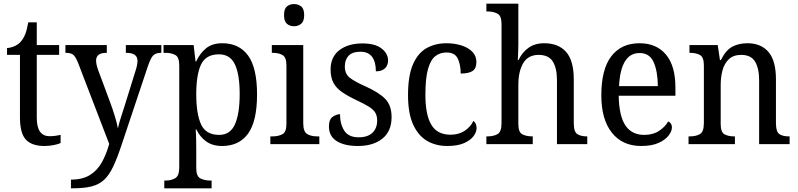

<svg xmlns="http://www.w3.org/2000/svg" viewBox="-20 -780 4318 1039"><path d="M221 10Q152 10 120 -24.5Q88 -59 88 -145V-483H18V-520Q37 -521 57 -529.5Q77 -538 92 -554Q107 -571 116.5 -595Q126 -619 133 -659H179V-536H300V-483H179V-143Q179 -91 197 -67Q215 -43 247 -43Q265 -43 279.5 -45Q294 -47 308 -50V-6Q296 0 271 5Q246 10 221 10Z M364 192Q426 192 466 167.5Q506 143 530.5 99.5Q555 56 571 -1L402 -441Q389 -473 376.5 -483.5Q364 -494 337 -494H334V-536H558V-494H555Q500 -494 500 -452Q500 -433 510 -404L574 -232Q589 -192 601.5 -151Q614 -110 618 -85Q624 -113 634 -143.5Q644 -174 654 -206L715 -402Q724 -430 724 -451Q724 -494 664 -494H661V-536H853V-494H850Q823 -494 809 -480Q795 -466 779 -418L639 1Q615 74 593 120.5Q571 167 544 192.5Q517 218 476.5 228.5Q436 239 373 239H364Z M869 239V197H876Q906 197 928 184.5Q950 172 950 125V-426Q950 -471 928.5 -482.5Q907 -494 877 -494H865V-536H1028L1038 -448H1042Q1062 -492 1095.5 -519Q1129 -546 1183 -546Q1274 -546 1322.5 -479.5Q1371 -413 1371 -269Q1371 -124 1322.5 -57Q1274 10 1182 10Q1130 10 1096 -14.5Q1062 -39 1043 -79H1039Q1041 -53 1041.5 -21.5Q1042 10 1042 34V130Q1042 174 1064.5 185.5Q1087 197 1117 197H1125V239ZM1166 -50Q1226 -50 1251.5 -107.5Q1277 -165 1277 -271Q1277 -378 1251 -432Q1225 -486 1165 -486Q1094 -486 1068 -431Q1042 -376 1042 -270Q1042 -164 1068 -107Q1094 -50 1166 -50Z M1571 -638Q1548 -638 1532.5 -651.5Q1517 -665 1517 -698Q1517 -732 1532.5 -745Q1548 -758 1571 -758Q1594 -758 1610 -745Q1626 -732 1626 -698Q1626 -665 1610 -651.5Q1594 -638 1571 -638ZM1443 0V-42H1455Q1486 -42 1508 -53.5Q1530 -65 1530 -109V-426Q1530 -470 1509 -482Q1488 -494 1457 -494H1451V-536H1621V-114Q1621 -67 1642.5 -54.5Q1664 -42 1696 -42H1708V0Z M1916 10Q1844 10 1802 -16.5Q1760 -43 1760 -95Q1760 -134 1780.5 -148Q1801 -162 1820 -162Q1820 -109 1843 -73Q1866 -37 1921 -37Q1970 -37 1995.5 -61.5Q2021 -86 2021 -128Q2021 -152 2011.5 -169Q2002 -186 1978 -201.5Q1954 -217 1911 -237Q1862 -260 1830.5 -282Q1799 -304 1784 -332.5Q1769 -361 1769 -404Q1769 -472 1816.5 -508.5Q1864 -545 1941 -545Q2010 -545 2045 -517.5Q2080 -490 2080 -453Q2080 -426 2063 -410Q2046 -394 2014 -394Q2014 -445 1993.5 -472.5Q1973 -500 1931 -500Q1886 -500 1866 -478Q1846 -456 1846 -420Q1846 -381 1872 -360Q1898 -339 1959 -312Q2032 -279 2065.5 -244Q2099 -209 2099 -146Q2099 -70 2049.5 -30Q2000 10 1916 10Z M2400 10Q2338 10 2290.5 -18Q2243 -46 2215.5 -106.5Q2188 -167 2188 -265Q2188 -372 2215.5 -433.5Q2243 -495 2290 -520.5Q2337 -546 2396 -546Q2439 -546 2476 -534.5Q2513 -523 2535.5 -500.5Q2558 -478 2558 -444Q2558 -410 2537.5 -396Q2517 -382 2473 -382Q2473 -429 2457.5 -462.5Q2442 -496 2396 -496Q2361 -496 2335.5 -476Q2310 -456 2296 -406Q2282 -356 2282 -266Q2282 -159 2314 -105Q2346 -51 2418 -51Q2463 -51 2495 -72.5Q2527 -94 2542 -126Q2559 -112 2559 -87Q2559 -65 2542 -42.5Q2525 -20 2490 -5Q2455 10 2400 10Z M2612 0V-42H2619Q2650 -42 2672 -54Q2694 -66 2694 -114V-650Q2694 -695 2671.5 -706.5Q2649 -718 2619 -718H2612V-760H2785V-537Q2785 -511 2783.5 -484Q2782 -457 2782 -455H2786Q2805 -496 2839.5 -521Q2874 -546 2925 -546Q3002 -546 3043.5 -499Q3085 -452 3085 -350V-114Q3085 -66 3104.5 -54Q3124 -42 3155 -42H3158V0H2994V-346Q2994 -411 2971.5 -447Q2949 -483 2895 -483Q2838 -483 2811.5 -438.5Q2785 -394 2785 -320V-109Q2785 -64 2807 -53Q2829 -42 2860 -42H2863V0Z M3450 10Q3348 10 3291 -62Q3234 -134 3234 -264Q3234 -405 3288 -475.5Q3342 -546 3441 -546Q3532 -546 3583.5 -485Q3635 -424 3635 -306V-262H3328Q3330 -152 3364.5 -101Q3399 -50 3466 -50Q3514 -50 3547 -72Q3580 -94 3596 -123Q3604 -120 3610 -111.5Q3616 -103 3616 -90Q3616 -70 3598 -46.5Q3580 -23 3543.5 -6.5Q3507 10 3450 10ZM3540 -314Q3539 -395 3517 -444Q3495 -493 3441 -493Q3389 -493 3361.5 -447Q3334 -401 3330 -314Z M3706 0V-42H3714Q3745 -42 3767 -54Q3789 -66 3789 -114V-426Q3789 -471 3767.5 -482.5Q3746 -494 3716 -494H3711V-536H3864L3876 -455H3881Q3908 -509 3943 -527.5Q3978 -546 4025 -546Q4098 -546 4138.5 -499Q4179 -452 4179 -350V-114Q4179 -66 4198 -54Q4217 -42 4248 -42H4253V0H4088V-346Q4088 -410 4066 -446.5Q4044 -483 3991 -483Q3949 -483 3924.5 -460Q3900 -437 3890 -400Q3880 -363 3880 -320V-109Q3880 -64 3901 -53Q3922 -42 3952 -42H3957V0Z"/></svg>

Font: Noto Serif Tamil SemiCondensed
Style: Italic
Weight: 400
Width: 4
Italic angle: -12°
Designer: Indian Type Foundry, Tom Grace, and the Monotype Design Team
Foundry: Monotype Imaging Inc.
Version: Version 2.003; ttfautohint (v1.8.4.7-5d5b)